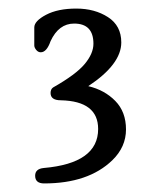

<svg xmlns="http://www.w3.org/2000/svg" viewBox="-20 -720 374 448"><path d="M242 -346Q186 -292 83 -292Q62 -292 62 -310Q62 -326 82 -328Q209 -339 209 -419Q209 -484 122 -486Q98 -486 98 -503Q98 -512 104 -516Q157 -546 177.5 -570.5Q198 -595 198 -618Q198 -665 153 -665Q117 -665 98 -624Q89 -598 75 -598Q69 -598 64.5 -603.5Q60 -609 60 -614V-656Q60 -671 87.5 -685.5Q115 -700 158 -700Q201 -700 232 -680Q263 -660 263 -621Q263 -570 186 -519Q224 -510 249 -484.5Q274 -459 274 -418Q274 -377 242 -346Z"/></svg>

Font: Lustria
Style: Regular
Weight: 400
Designer: Matthew Desmond
Foundry: Matthew Desmond
Version: Version 001.001; ttfautohint (v1.6)